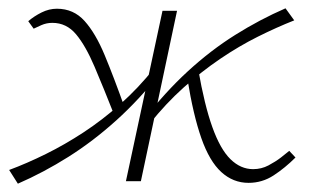

<svg xmlns="http://www.w3.org/2000/svg" viewBox="-20 -436 747 462"><path d="M23 6 2 -27Q45 -43 90.5 -65.5Q136 -88 181 -117.5Q226 -147 269.5 -185.5Q313 -224 352 -273L367 -262Q316 -197 260 -146.5Q204 -96 144.5 -58.5Q85 -21 23 6ZM257 -154Q229 -225 207.5 -275.5Q186 -326 163 -353.5Q140 -381 106 -381Q92 -381 79.5 -375.5Q67 -370 61 -367L48 -385Q62 -397 80 -406Q98 -415 117 -415Q157 -415 183.5 -385.5Q210 -356 232 -303Q254 -250 280 -177ZM283 0 371 -410H406L319 0ZM340 -138 326 -148Q377 -214 432 -264.5Q487 -315 546 -352Q605 -389 667 -416L688 -387Q645 -370 600 -347.5Q555 -325 510 -294.5Q465 -264 422 -225.5Q379 -187 340 -138ZM578 4Q541 4 512.5 -22Q484 -48 464.5 -103.5Q445 -159 431 -246L457 -269Q472 -183 491 -130Q510 -77 534.5 -53Q559 -29 589 -29Q609 -29 626 -38Q643 -47 656 -57Q669 -67 676 -73L691 -57Q666 -32 638.5 -14Q611 4 578 4Z"/></svg>

Font: Ysabeau ExtraLight
Style: Italic
Weight: 250
Italic angle: -12°
Version: Version 2.000;gftools[0.9.27.dev2+g8671c4b]